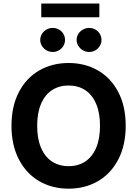

<svg xmlns="http://www.w3.org/2000/svg" viewBox="-20 -1081 793 1110"><path d="M376.5 9.8Q281.9 9.8 206.9 -33.6Q132 -76.9 89.2 -159.4Q46.4 -241.9 46.4 -353.5Q46.4 -466.6 89.2 -548.7Q132 -630.7 206.9 -673.7Q281.9 -716.8 376.5 -716.8Q471.2 -716.8 546.2 -673.7Q621.1 -630.7 663.9 -548.7Q706.7 -466.6 706.7 -353.5Q706.7 -241.4 663.9 -159.1Q621.1 -76.9 546.2 -33.6Q471.2 9.8 376.5 9.8ZM376.5 -586.7Q321.5 -586.7 280.5 -559.8Q239.5 -532.9 217.2 -480.4Q194.9 -428 194.9 -353.5Q194.9 -279 217.2 -226.6Q239.5 -174.2 280.5 -147.3Q321.5 -120.4 376.5 -120.4Q432 -120.4 472.8 -147.3Q513.6 -174.2 535.9 -226.6Q558.2 -279 558.2 -353.5Q558.2 -428 535.9 -480.4Q513.6 -532.9 472.8 -559.8Q432 -586.7 376.5 -586.7ZM212.6 -850Q212.6 -869 222.4 -885Q232.1 -901 248.7 -910.3Q265.3 -919.5 284.3 -919.5Q304.2 -919.5 320.5 -910.5Q336.8 -901.4 346.4 -885.4Q355.9 -869.4 355.9 -850Q355.9 -831.5 346.4 -815.5Q336.8 -799.5 320.5 -790Q304.2 -780.5 284.3 -780.5Q265.7 -780.5 248.9 -790Q232.1 -799.5 222.4 -815.7Q212.6 -831.9 212.6 -850ZM422.9 -850Q422.9 -869 432.9 -885Q443 -901 459.7 -910.3Q476.5 -919.5 495.6 -919.5Q515.1 -919.5 531.4 -910.3Q547.6 -901 557.2 -885Q566.7 -869 566.7 -850Q566.7 -831.5 557.2 -815.5Q547.6 -799.5 531.4 -790Q515.1 -780.5 495.6 -780.5Q476.5 -780.5 459.7 -790Q443 -799.5 432.9 -815.7Q422.9 -831.9 422.9 -850ZM554.4 -981.3H218.6V-1060.5H554.4Z"/></svg>

Font: Pretendard JP Variable
Style: Regular
Weight: 400
Designer: Base glyphs from Inter by Rasmus Andersson; Hangul glyphs from Noto Sans CJK(Source Han Sans) by Jang Soo-young and Kang
Foundry: Kil Hyung-jin
Version: Version 1.307;Glyphs 3.2 (3192)